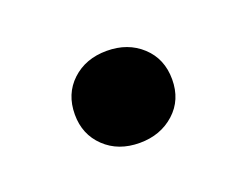

<svg xmlns="http://www.w3.org/2000/svg" viewBox="-42 -489 386 296"><g transform="rotate(-20 150.5 -340.5)"><path d="M68.4 -340.3Q68.4 -374 90.8 -395Q113.3 -416 147.9 -416Q182.6 -416 205.3 -395Q228 -374 228 -340.3Q228 -306.6 205.1 -285.9Q182.1 -265.1 147.9 -265.1Q112.8 -265.1 90.6 -286.4Q68.4 -307.6 68.4 -340.3Z"/></g></svg>

Font: Roboto
Style: Bold
Weight: 700
Designer: Google
Version: Version 2.134; 2016; ttfautohint (v1.6)